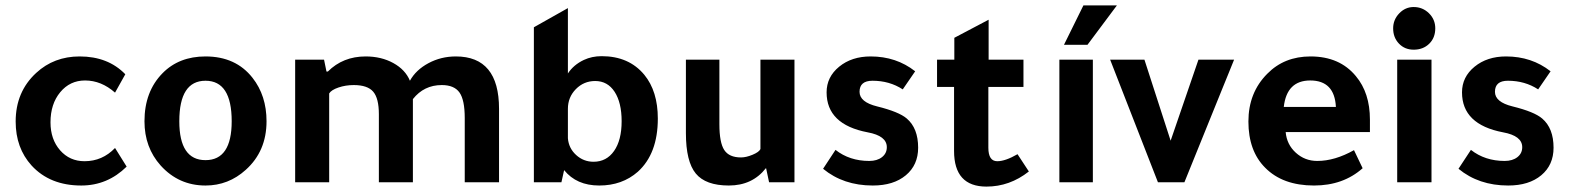

<svg xmlns="http://www.w3.org/2000/svg" viewBox="-20 -675 5811 711"><path d="M449 -58Q378 12 281 12Q165 12 97 -62Q38 -127 38 -225Q38 -335 114 -405Q180 -466 275 -466Q380 -466 444 -400L406 -332Q355 -377 295 -377Q239 -377 203 -333.5Q167 -290 167 -222Q167 -159 202.5 -118.5Q238 -78 293 -78Q359 -78 406 -127Z M741 -466Q853 -466 915 -387Q967 -321 967 -226Q967 -115 890 -46Q826 12 741 12Q642 12 575 -62Q515 -129 515 -226Q515 -336 582 -404Q643 -466 741 -466ZM741 -82Q838 -82 838 -226Q838 -376 741 -376Q644 -376 644 -226Q644 -82 741 -82Z M1194 -410Q1250 -466 1334 -466Q1392 -466 1436.5 -441.5Q1481 -417 1498 -376Q1520 -416 1566.5 -441Q1613 -466 1668 -466Q1828 -466 1828 -272V0H1701V-238Q1701 -305 1681.5 -332.5Q1662 -360 1616 -360Q1550 -360 1509 -308V0H1383V-252Q1383 -311 1362 -335.5Q1341 -360 1290 -360Q1260 -360 1233.5 -351Q1207 -342 1199 -329V0H1073V-454H1180L1189 -410Z M2059 0H1957V-574L2083 -645V-403Q2104 -435 2142 -453Q2172 -467 2208 -467Q2309 -467 2366 -398Q2416 -337 2416 -236Q2416 -106 2342 -39Q2284 12 2199 12Q2115 12 2069 -45ZM2083 -272V-163Q2086 -126 2113.5 -101Q2141 -76 2178 -76Q2226 -76 2254 -116Q2282 -156 2282 -226Q2282 -295 2256 -335Q2230 -375 2184 -375Q2142 -375 2112.5 -345Q2083 -315 2083 -272Z M2816 -52Q2766 12 2679 12Q2593 12 2556.5 -32.5Q2520 -77 2520 -182V-454H2644V-215Q2644 -147 2662 -119.5Q2680 -92 2724 -92Q2743 -92 2767 -102Q2791 -112 2796 -123V-454H2922V0H2828L2817 -52Z M3323 -344Q3274 -376 3211 -376Q3163 -376 3163 -335Q3163 -297 3228 -281Q3309 -261 3338 -236Q3380 -200 3380 -128Q3380 -64 3334.5 -26Q3289 12 3212 12Q3103 12 3028 -50L3074 -120Q3126 -79 3199 -79Q3228 -79 3246 -93Q3264 -107 3264 -130Q3264 -172 3193 -185Q3041 -214 3041 -333Q3041 -390 3087.5 -428Q3134 -466 3204 -466Q3299 -466 3369 -411Z M3770 -353H3640V-128Q3640 -78 3673 -78Q3703 -78 3748 -104L3790 -40Q3719 16 3633 16Q3513 16 3513 -116V-353H3450V-454H3514V-535Q3564 -562 3641 -602V-454H3770Z M4027 -454V0H3903V-454ZM4116 -655 4007 -509H3920L3992 -655Z M4366 0H4268L4091 -454H4218L4315 -154L4418 -454H4550L4531 -407L4509 -353Q4416 -123 4366 0Z M5053 -186H4741Q4745 -140 4778.5 -109.5Q4812 -79 4858 -79Q4923 -79 4994 -119L5026 -52Q4954 12 4846 12Q4730 12 4665 -54Q4603 -116 4603 -225Q4603 -332 4673 -402Q4736 -466 4833 -466Q4941 -466 5001 -393Q5053 -331 5053 -232ZM4734 -279H4927Q4922 -377 4832 -377Q4745 -377 4734 -279Z M5281 -454V0H5154V-454ZM5139 -570Q5139 -602 5161.5 -625.5Q5184 -649 5215 -649Q5248 -649 5271.5 -626Q5295 -603 5295 -570Q5295 -535 5272.5 -513Q5250 -491 5215 -491Q5182 -491 5160.5 -513.5Q5139 -536 5139 -570Z M5676 -344Q5627 -376 5564 -376Q5516 -376 5516 -335Q5516 -297 5581 -281Q5662 -261 5691 -236Q5733 -200 5733 -128Q5733 -64 5687.5 -26Q5642 12 5565 12Q5456 12 5381 -50L5427 -120Q5479 -79 5552 -79Q5581 -79 5599 -93Q5617 -107 5617 -130Q5617 -172 5546 -185Q5394 -214 5394 -333Q5394 -390 5440.5 -428Q5487 -466 5557 -466Q5652 -466 5722 -411Z"/></svg>

Font: Tajawal
Style: Bold
Weight: 700
Designer: Boutros Fonts
Foundry: Created by Boutros International 2017
Version: Version 1.700